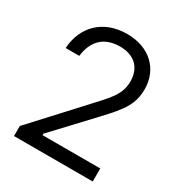

<svg xmlns="http://www.w3.org/2000/svg" viewBox="-169 -831 885 947"><g transform="rotate(30 273.0 -357.5)"><path d="M48.8 0H497.1V-74.2H168.5V-82.5L372.6 -300.3C456.1 -389.2 492.2 -438 491.7 -523.4C491.2 -634.3 410.2 -715.3 282.2 -715.3C143.6 -715.3 60.1 -627 52.2 -503.4H129.9C139.2 -584 184.1 -643.6 280.8 -644C362.8 -644.5 410.6 -598.1 411.6 -522C412.6 -445.8 366.2 -401.9 298.3 -328.1L48.8 -57.1Z"/></g></svg>

Font: Faust Sans
Style: Regular
Weight: 400
Designer: Andreas Faust
Version: Version 1.003;Glyphs 3.1.2 (3151)